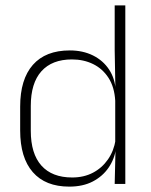

<svg xmlns="http://www.w3.org/2000/svg" viewBox="-20 -684 562 714"><path d="M237.5 10Q149 10 102 -43.8Q55 -97.5 55 -199V-287.5Q55 -389 102.2 -442.8Q149.5 -496.5 239.5 -496.5Q288 -496.5 325.8 -477.8Q363.5 -459 385.8 -425.2Q408 -391.5 410.5 -345.5H423.5L408.5 -309.5Q405.5 -360.5 383.5 -394.5Q361.5 -428.5 326.2 -445.8Q291 -463 247.5 -463Q173.5 -463 134 -419Q94.5 -375 94.5 -290V-197.5Q94.5 -112.5 134 -68.2Q173.5 -24 248.5 -24Q292 -24 325.8 -41.8Q359.5 -59.5 381.5 -91.2Q403.5 -123 410 -164.5L423 -132.5H411.5Q406 -93 384 -60.8Q362 -28.5 325.2 -9.2Q288.5 10 237.5 10ZM446 0H406.5L409.5 -126.5L408.5 -140V-347L409 -359L406.5 -497.5V-664H446Z"/></svg>

Font: Anek Malayalam Medium ExtraLight
Style: Regular
Weight: 250
Version: Version 1.003